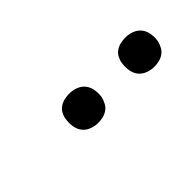

<svg xmlns="http://www.w3.org/2000/svg" viewBox="8 -922 484 484"><g transform="rotate(-45 250.0 -680.0)"><path d="M406 -628Q394 -628 382.5 -632.5Q371 -637 364 -646Q357 -655 355 -667.5Q353 -680 355 -693Q356 -701 360.5 -709.5Q365 -718 372.5 -723Q380 -728 389 -730Q398 -732 406 -732Q419 -732 430.5 -727.5Q442 -723 449 -714Q456 -705 458 -692.5Q460 -680 458 -667Q456 -659 451.5 -650.5Q447 -642 439.5 -637Q432 -632 423.5 -630Q415 -628 406 -628ZM206 -628Q194 -628 182.5 -632.5Q171 -637 164 -646Q157 -655 155 -667.5Q153 -680 155 -693Q156 -701 160.5 -709.5Q165 -718 172.5 -723Q180 -728 189 -730Q198 -732 206 -732Q219 -732 230.5 -727.5Q242 -723 249 -714Q256 -705 258 -692.5Q260 -680 258 -667Q256 -659 251.5 -650.5Q247 -642 239.5 -637Q232 -632 223.5 -630Q215 -628 206 -628Z"/></g></svg>

Font: Iosevka Curly Slab LtObl
Style: Regular
Weight: 300
Italic angle: -9°
Monospace: yes
Designer: Belleve Invis
Foundry: Belleve Invis
Version: Version 11.0.0; ttfautohint (v1.8.3)